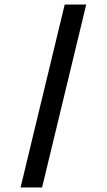

<svg xmlns="http://www.w3.org/2000/svg" viewBox="-20 -772 469 844"><path d="M359 -752 165 52H70.4L264.4 -752Z"/></svg>

Font: Pathway Extreme 8pt Thin
Style: Regular
Weight: 100
Designer: Eduardo Rodriguez Tunni
Foundry: Eduardo Rodriguez Tunni
Version: Version 1.000